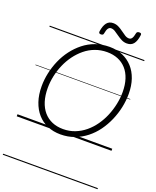

<svg xmlns="http://www.w3.org/2000/svg" viewBox="-251 -1247 1428 1761"><g transform="rotate(20 462.5 -366.5)"><path d="M432 19Q362 19 304.5 -5.5Q247 -30 206 -76.5Q165 -123 142.5 -189Q120 -255 120 -338Q120 -402 134 -467.5Q148 -533 175 -595Q202 -657 242 -710Q282 -763 333.5 -804Q385 -845 448 -867.5Q511 -890 584 -890Q655 -890 712 -865.5Q769 -841 810 -796Q851 -751 873 -687Q895 -623 895 -543Q895 -478 881 -411.5Q867 -345 839.5 -281.5Q812 -218 772.5 -163.5Q733 -109 681.5 -68.5Q630 -28 567.5 -4.5Q505 19 432 19ZM438 -35Q500 -35 553.5 -56Q607 -77 651.5 -114Q696 -151 730.5 -200Q765 -249 788.5 -305.5Q812 -362 824.5 -422Q837 -482 837 -540Q837 -611 819 -666.5Q801 -722 767 -760Q733 -798 685.5 -817.5Q638 -837 579 -837Q518 -837 464 -817Q410 -797 365.5 -760.5Q321 -724 286 -676.5Q251 -629 227 -573.5Q203 -518 190.5 -459Q178 -400 178 -342Q178 -269 196 -212Q214 -155 248 -115.5Q282 -76 330 -55.5Q378 -35 438 -35ZM467 -970Q445 -970 447 -991Q455 -1048 477.5 -1077Q500 -1106 540 -1106Q569 -1106 593.5 -1093.5Q618 -1081 640 -1064.5Q662 -1048 682 -1035.5Q702 -1023 722 -1023Q740 -1023 750.5 -1039Q761 -1055 767 -1088Q770 -1108 794 -1108Q807 -1108 811.5 -1103Q816 -1098 814 -1086Q807 -1030 784.5 -1001.5Q762 -973 720 -973Q691 -973 666.5 -985.5Q642 -998 620 -1014Q598 -1030 578 -1042.5Q558 -1055 538 -1055Q521 -1055 510 -1039.5Q499 -1024 493 -989Q492 -979 485.5 -974.5Q479 -970 467 -970ZM0 365H925V375H0ZM0 -20H925V0H0ZM0 -505H925V-500H0ZM0 -885H925V-875H0Z"/></g></svg>

Font: Playwrite AT Guides
Style: Italic
Weight: 400
Italic angle: -13.0072°
Designer: Veronika Burian, José Scaglione
Foundry: TypeTogether
Version: Version 1.002